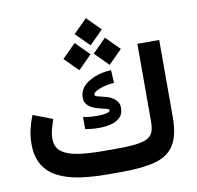

<svg xmlns="http://www.w3.org/2000/svg" viewBox="-92 -966 1088 1061"><g transform="rotate(-10 452.0 -435.5)"><path d="M427.2 -131.3H501.5Q572.8 -131.3 615.2 -137.2Q657.7 -143.1 679 -156.7Q700.2 -170.4 707 -193.4Q713.9 -216.3 713.9 -250.5V-682.1H836.4V-252Q836.4 -148.4 802.7 -94Q769 -39.6 696.5 -19.8Q624 0 507.8 0H427.2Q342.3 0 271.7 -10.5Q201.2 -21 149.4 -47.4Q97.7 -73.7 69.6 -120.4Q41.5 -167 41.5 -239.3Q41.5 -281.2 51 -321.3Q60.5 -361.3 74.7 -395.5L184.1 -354Q176.3 -331.5 168.2 -302.2Q160.2 -272.9 160.2 -246.6Q160.2 -196.8 195.3 -172.1Q230.5 -147.5 290.8 -139.4Q351.1 -131.3 427.2 -131.3ZM348.1 -335.9Q384.3 -328.6 426.8 -328.6Q456.1 -328.6 477.5 -333Q499 -337.4 499 -347.7Q499 -353.5 485.6 -357.2Q472.2 -360.8 452.1 -365.5Q432.1 -370.1 412.1 -378.4Q392.1 -386.7 378.4 -401.9Q364.7 -417 364.7 -441.4Q364.7 -473.1 382.3 -495.8Q399.9 -518.6 427.5 -533.4Q455.1 -548.3 486.3 -555.9Q517.6 -563.5 545.4 -563.5L549.3 -491.7Q536.6 -491.7 516.8 -488.3Q497.1 -484.9 477.3 -478.5Q457.5 -472.2 444.3 -463.6Q431.2 -455.1 431.2 -445.3Q431.2 -438 450.2 -433.6Q469.2 -429.2 494.9 -422.4Q520.5 -415.5 539.1 -399.9Q550.3 -391.1 556.9 -378.9Q563.5 -366.7 563.5 -349.6Q563.5 -315.4 543.7 -296.1Q523.9 -276.9 492.4 -269Q460.9 -261.2 424.8 -261.2Q405.8 -261.2 386 -262.9Q366.2 -264.6 348.1 -267.6ZM458 -871.1 534.2 -794.9 458 -718.8 381.8 -794.9ZM543 -746.6 619.1 -670.4 543 -594.2 467.3 -670.4ZM373 -746.6 449.2 -670.4 373 -594.2 296.9 -670.4Z"/></g></svg>

Font: Vazirmatn FD NL
Style: Bold
Weight: 700
Designer: Saber Rastikerdar
Foundry: Saber Rastikerdar
Version: Version 33.003